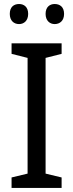

<svg xmlns="http://www.w3.org/2000/svg" viewBox="-20 -928 362 948"><path d="M284.2 -51.8 205.1 -70.8V-642.1L284.2 -662.1V-713.9H37.1V-662.1L116.2 -642.1V-70.8L37.1 -51.8V0H284.2ZM28.3 -859.4C28.3 -825.7 48.8 -809.1 74.2 -809.1C98.1 -809.1 119.1 -825.7 119.1 -859.4C119.1 -894 98.1 -908.2 74.2 -908.2C48.8 -908.2 28.3 -894 28.3 -859.4ZM205.1 -859.4C205.1 -825.7 226.1 -809.1 250 -809.1C275.4 -809.1 296.4 -825.7 296.4 -859.4C296.4 -894 275.4 -908.2 250 -908.2C226.1 -908.2 205.1 -894 205.1 -859.4Z"/></svg>

Font: Avrile Sans
Style: Regular
Weight: 400
Designer: Monotype Design Team, Google (font), Stefan Peev (BGR Cyrillic), Cristiano Sobral (main changes)
Foundry: The Avrile Sans Project Authors
Version: Version 3.110